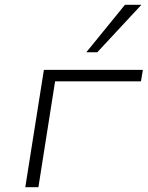

<svg xmlns="http://www.w3.org/2000/svg" viewBox="-20 -785 619 805"><path d="M86 0 164 -492H579L571 -444H211L141 0ZM342 -566 504 -765H573L388 -566Z"/></svg>

Font: Nunito Sans 7pt Expanded ExtraLight
Style: Italic
Weight: 250
Width: 7
Italic angle: -9°
Designer: Vernon Adams
Foundry: Vernon Adams
Version: Version 3.101;gftools[0.9.27]